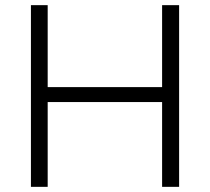

<svg xmlns="http://www.w3.org/2000/svg" viewBox="-20 -725 815 745"><path d="M100 0V-705H165V-387H609V-705H675V0H609V-329H165V0Z"/></svg>

Font: Nunito Sans 10pt Light
Style: Regular
Weight: 300
Designer: Vernon Adams
Foundry: Vernon Adams
Version: Version 3.101;gftools[0.9.27]